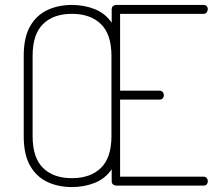

<svg xmlns="http://www.w3.org/2000/svg" viewBox="-20 -751 885 777"><path d="M271 6Q216 6 172 -14.5Q128 -35 102 -80Q76 -125 76 -200V-525Q76 -600 102 -645Q128 -690 172 -710.5Q216 -731 271 -731Q321 -731 363.5 -714Q406 -697 432 -659V-713Q432 -722 437.5 -726.5Q443 -731 450 -731H804Q813 -731 817 -725.5Q821 -720 821 -714Q821 -707 816.5 -701Q812 -695 804 -695H466V-384H626Q634 -384 638.5 -378.5Q643 -373 643 -365Q643 -359 639 -353.5Q635 -348 626 -348H466V-36H804Q812 -36 816.5 -30.5Q821 -25 821 -17Q821 -11 817 -5.5Q813 0 804 0H450Q443 0 437.5 -4.5Q432 -9 432 -18V-66Q406 -28 363.5 -11Q321 6 271 6ZM271 -30Q346 -30 388.5 -71.5Q431 -113 431 -200V-525Q431 -612 388.5 -653.5Q346 -695 271 -695Q196 -695 154 -653.5Q112 -612 112 -525V-200Q112 -113 154 -71.5Q196 -30 271 -30Z"/></svg>

Font: Dosis ExtraLight ExtraLight
Style: Regular
Weight: 250
Version: Version 3.001; ttfautohint (v1.8.2)